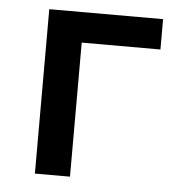

<svg xmlns="http://www.w3.org/2000/svg" viewBox="-43 -562 587 605"><g transform="rotate(5 250.0 -260.0)"><path d="M89 0V-520H449V-424H200V0Z"/></g></svg>

Font: Iosevka
Style: Bold
Weight: 700
Monospace: yes
Designer: Belleve Invis
Foundry: Belleve Invis
Version: Version 32.5.0; ttfautohint (v1.8.4)